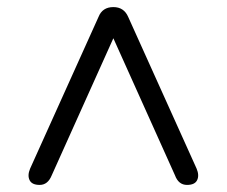

<svg xmlns="http://www.w3.org/2000/svg" viewBox="-20 -655 640 542"><path d="M92 -133Q70 -133 63.5 -146.5Q57 -160 65 -179L258 -607Q269 -635 300 -635Q330 -635 342 -607L535 -179Q543 -160 536.5 -146.5Q530 -133 508 -133Q484 -133 474 -160L300 -547L126 -160Q115 -133 92 -133Z"/></svg>

Font: Chiron GoRound TC N
Style: Regular
Weight: 350
Designer: Ryoko NISHIZUKA 西塚涼子 (kana, bopomofo & ideographs); Paul D. Hunt (Latin, Greek & Cyrillic); Sandoll Communications 산돌커뮤니
Foundry: Adobe
Version: Version 1.000;hotconv 1.1.1;makeotfexe 2.6.0